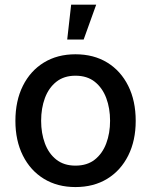

<svg xmlns="http://www.w3.org/2000/svg" viewBox="-20 -777 637 809"><path d="M297.9 11.2Q221.7 11.2 164.8 -23.7Q107.9 -58.6 76.4 -121.6Q44.9 -184.6 44.9 -267.6Q44.9 -352.1 76.4 -415.3Q107.9 -478.5 164.8 -513.4Q221.7 -548.3 297.9 -548.3Q375 -548.3 431.9 -513.4Q488.8 -478.5 520.3 -415.3Q551.8 -352.1 551.8 -267.6Q551.8 -184.6 520.3 -121.6Q488.8 -58.6 431.9 -23.7Q375 11.2 297.9 11.2ZM297.9 -79.1Q347.2 -79.1 379.4 -104.5Q411.6 -129.9 427.7 -172.9Q443.8 -215.8 443.8 -268.1Q443.8 -320.8 427.7 -363.8Q411.6 -406.7 379.4 -432.4Q347.2 -458 297.9 -458Q249.5 -458 217.3 -432.4Q185.1 -406.7 169.2 -363.8Q153.3 -320.8 153.3 -268.1Q153.3 -215.8 169.2 -172.9Q185.1 -129.9 217.3 -104.5Q249.5 -79.1 297.9 -79.1ZM263.2 -610.4 279.8 -757.3H385.3L332.5 -610.4Z"/></svg>

Font: Inter 17pt Medium
Style: Regular
Weight: 500
Version: Version 4.001;git-66647c0bb